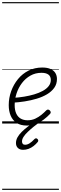

<svg xmlns="http://www.w3.org/2000/svg" viewBox="-20 -1145 566 1780"><path d="M229 19Q171 19 134 -5.5Q97 -30 79 -72.5Q61 -115 61 -170Q61 -237 83.5 -299.5Q106 -362 147 -412Q188 -462 245 -490.5Q302 -519 372 -519Q419 -519 449.5 -505Q480 -491 494 -467Q508 -443 508 -413Q508 -366 483 -331Q458 -296 416 -271Q374 -246 320.5 -230Q267 -214 209.5 -205Q152 -196 97 -193L107 -238Q155 -241 204 -249Q253 -257 297 -270Q341 -283 376 -302Q411 -321 431 -346.5Q451 -372 451 -404Q451 -437 429 -453.5Q407 -470 365 -470Q308 -470 262 -444Q216 -418 183.5 -375Q151 -332 133.5 -279Q116 -226 116 -171Q116 -124 130.5 -92.5Q145 -61 172 -45.5Q199 -30 236 -30Q275 -30 307 -45Q339 -60 364.5 -81Q390 -102 409 -122Q418 -130 426 -129Q434 -128 441 -122Q448 -115 450 -106.5Q452 -98 444 -89Q419 -62 386 -37Q353 -12 313.5 3.5Q274 19 229 19ZM194 244Q164 244 146 227Q128 210 128 181Q128 154 142 128.5Q156 103 181 78Q206 53 239 28Q272 3 309 -23L353 -21V-17Q321 6 291 30.5Q261 55 236.5 78.5Q212 102 198 124Q184 146 184 166Q184 180 191 188.5Q198 197 213 197Q233 197 254.5 183.5Q276 170 300 144Q305 139 312.5 137.5Q320 136 328 144Q334 151 334.5 157.5Q335 164 330 171Q313 192 291 209Q269 226 244.5 235Q220 244 194 244ZM0 605H526V615H0ZM0 -20H526V0H0ZM0 -505H526V-500H0ZM0 -1125H526V-1115H0Z"/></svg>

Font: Playwrite CU Guides
Style: Regular
Weight: 400
Designer: Veronika Burian, José Scaglione
Foundry: TypeTogether
Version: Version 1.003